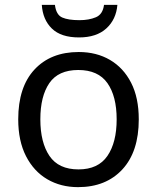

<svg xmlns="http://www.w3.org/2000/svg" viewBox="-20 -760 645 790"><path d="M551 -269Q551 -136 483.5 -63Q416 10 301 10Q230 10 174.5 -22.5Q119 -55 87 -117.5Q55 -180 55 -269Q55 -402 122 -474Q189 -546 304 -546Q377 -546 432.5 -513.5Q488 -481 519.5 -419.5Q551 -358 551 -269ZM146 -269Q146 -174 183.5 -118.5Q221 -63 303 -63Q384 -63 422 -118.5Q460 -174 460 -269Q460 -364 422 -418Q384 -472 302 -472Q220 -472 183 -418Q146 -364 146 -269ZM463 -740Q458 -680 417.5 -643Q377 -606 305 -606Q231 -606 193.5 -642.5Q156 -679 152 -740H206Q211 -699 236 -688Q261 -677 307 -677Q346 -677 374.5 -689Q403 -701 408 -740Z"/></svg>

Font: Noto IKEA Simplified Chinese
Style: Regular
Weight: 400
Designer: Monotype Design Team
Foundry: Monotype Imaging Inc.
Version: Version 1.100